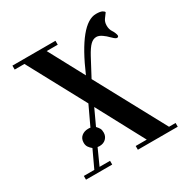

<svg xmlns="http://www.w3.org/2000/svg" viewBox="-150 -764 857 888"><g transform="rotate(-30 278.0 -320.5)"><path d="M198 0H58V-20H114L157 -112Q147 -120 140.5 -129.5Q134 -139 134 -153Q134 -175 148.5 -187Q163 -199 184 -199Q193 -199 196 -198L244 -300L79 -606H27V-627H257V-606H198L299 -418Q395 -641 481 -641Q504 -641 514 -635.5Q524 -630 524 -625Q517 -615 507 -602Q497 -589 497 -569Q497 -549 506.5 -535Q516 -521 519 -505Q519 -496 511 -496Q505 -496 497.5 -502.5Q490 -509 482 -517Q475 -525 459 -536.5Q443 -548 429 -548Q412 -548 397 -533.5Q382 -519 363 -484L313 -390L513 -20H548V0H335V-20H394L259 -272L220 -188Q230 -177 234 -169.5Q238 -162 238 -148Q238 -129 225 -116Q212 -103 190 -103Q186 -104 180 -104L142 -20H198Z"/></g></svg>

Font: Pochaevsk
Style: Regular
Weight: 400
Version: Version 1.210; ttfautohint (v1.8.4.7-5d5b)